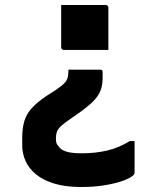

<svg xmlns="http://www.w3.org/2000/svg" viewBox="-20 -567 640 769"><path d="M225 -547Q268 -547 314 -547Q360 -547 403 -547Q407 -547 409 -545.5Q411 -544 412.5 -542Q414 -540 414 -536V-367Q371 -367 325 -367Q279 -367 236 -367Q233 -367 230.5 -368.5Q228 -370 226.5 -372.5Q225 -375 225 -378ZM305 182Q243 182 198 168.5Q153 155 124.5 131.5Q96 108 82.5 78Q69 48 69 16V-15Q69 -52 77 -80.5Q85 -109 107 -133.5Q129 -158 168 -184L201 -205Q223 -220 234.5 -230.5Q246 -241 250 -253Q254 -265 254 -282V-288H380Q384 -288 386.5 -287Q389 -286 390 -284Q391 -282 391 -277V-254Q391 -226 382.5 -204Q374 -182 353 -161Q332 -140 294 -113L268 -95Q240 -76 226.5 -64Q213 -52 208.5 -40.5Q204 -29 204 -11Q204 -2 206 5.5Q208 13 214 18Q223 33 245 40Q267 47 306 47Q362 47 409 36Q456 25 500 -2H519Q519 29 519 60.5Q519 92 519 124Q519 128 518 130Q517 132 515 134Q503 146 472.5 157Q442 168 399 175Q356 182 305 182Z"/></svg>

Font: Recursive
Style: Bold
Weight: 700
Version: Version 1.085